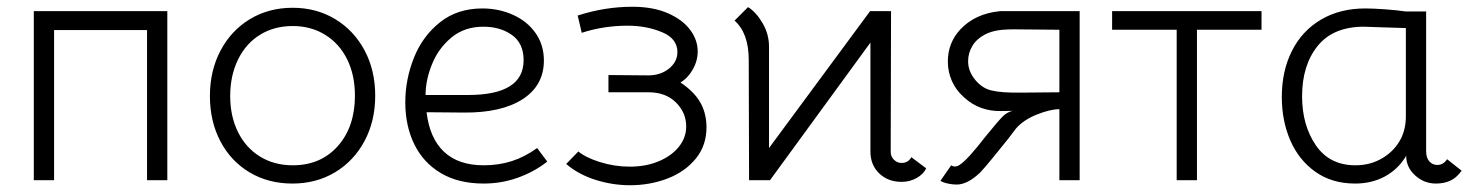

<svg xmlns="http://www.w3.org/2000/svg" viewBox="-20 -533 4357 568"><path d="M475 0H415V-444H140V0H80V-500H475Z M601 -249Q601 -324 632.5 -383.5Q664 -443 719.5 -476.5Q775 -510 846 -510Q916 -510 971.5 -476.5Q1027 -443 1058.5 -384Q1090 -325 1090 -250Q1090 -175 1058.5 -116Q1027 -57 971.5 -23.5Q916 10 845 10Q774 10 718.5 -23Q663 -56 632 -115Q601 -174 601 -249ZM1030 -250Q1030 -311 1007 -357.5Q984 -404 942 -430Q900 -456 846 -456Q791 -456 749 -430Q707 -404 684 -356.5Q661 -309 661 -249Q661 -189 684 -142.5Q707 -96 749 -70Q791 -44 846 -44Q929 -44 979.5 -101Q1030 -158 1030 -250Z M1179 -230Q1179 -298 1204.5 -362Q1230 -426 1281.5 -467Q1333 -508 1407 -508Q1456 -508 1498 -489Q1540 -470 1564.5 -435Q1589 -400 1589 -354Q1589 -280 1526 -239.5Q1463 -199 1352 -200L1242 -201Q1251 -124 1293.5 -84Q1336 -44 1411 -44Q1456 -44 1494.5 -56.5Q1533 -69 1569 -95L1599 -55Q1561 -25 1512.5 -7.5Q1464 10 1411 10Q1336 10 1284 -21Q1232 -52 1205.5 -106.5Q1179 -161 1179 -230ZM1529 -355Q1529 -405 1494.5 -429.5Q1460 -454 1410 -454Q1354 -454 1315.5 -422Q1277 -390 1258 -343Q1239 -296 1239 -252H1365Q1529 -252 1529 -355Z M1655 -48 1691 -85Q1712 -67 1755 -53.5Q1798 -40 1843 -40Q1891 -40 1929 -56Q1967 -72 1988.5 -99Q2010 -126 2010 -159Q2010 -200 1979.5 -230Q1949 -260 1899 -260H1780V-311L1898 -310Q1934 -310 1959 -330Q1984 -350 1984 -379Q1984 -419 1938 -438Q1892 -457 1837 -457Q1766 -457 1701 -436L1689 -487Q1769 -513 1851 -513Q1912 -513 1955.5 -494Q1999 -475 2021.5 -445Q2044 -415 2044 -381Q2044 -353 2029.5 -327.5Q2015 -302 1993 -289Q2032 -263 2050.5 -232Q2069 -201 2070 -160Q2071 -104 2039 -64.5Q2007 -25 1955 -5Q1903 15 1844 15Q1792 15 1741.5 -1Q1691 -17 1655 -48Z M2554 -500H2616L2615 -84Q2615 -70 2624.5 -60.5Q2634 -51 2647 -51Q2667 -51 2676 -68L2720 -35Q2712 -18 2692 -6.5Q2672 5 2647 5Q2607 5 2581 -20Q2555 -45 2555 -85V-407L2258 0H2196L2195 -356Q2195 -435 2153 -472L2193 -512Q2217 -497 2236 -464.5Q2255 -432 2255 -395V-95Z M2762 2 2794 -44Q2801 -39 2810 -41Q2823 -44 2851 -75Q2874 -101 2893 -126Q2935 -178 2949 -191Q2960 -201 2975 -205Q2968 -205 2939.5 -204.5Q2911 -204 2883.5 -213.5Q2856 -223 2832 -245Q2808 -266 2796 -293.5Q2784 -321 2784 -351Q2784 -406 2821 -446Q2865 -493 2939 -500H3174V0H3114V-210Q3087 -210 3047 -194Q3007 -178 2985 -152L2963 -123Q2951 -108 2921 -71Q2891 -34 2879 -22Q2842 13 2810 13Q2798 13 2784 10Q2770 7 2762 2ZM3003 -259 3114 -260V-445L3001 -446Q2957 -447 2934 -443.5Q2911 -440 2894 -431Q2869 -418 2856.5 -397Q2844 -376 2844 -352Q2844 -325 2861 -302Q2882 -273 2912.5 -265.5Q2943 -258 3003 -259Z M3461 -445H3270V-500H3712V-445H3521V0H3461Z M3772 -246Q3772 -323 3802 -382.5Q3832 -442 3888 -475Q3944 -508 4019 -508Q4042 -508 4077 -505.5Q4112 -503 4139 -499H4199V-86Q4199 -66 4208.5 -55.5Q4218 -45 4232 -45Q4250 -45 4261 -62L4304 -28Q4289 -7 4270.5 1.5Q4252 10 4228 10Q4193 10 4166.5 -14Q4140 -38 4140 -72Q4116 -32 4077 -11Q4038 10 3989 10Q3920 10 3871 -25Q3822 -60 3797 -118Q3772 -176 3772 -246ZM4125 -124Q4139 -153 4139 -188V-450L4073 -452L4015 -454Q3924 -454 3878 -397Q3832 -340 3832 -248Q3832 -163 3872.5 -103.5Q3913 -44 3990 -44Q4035 -44 4071 -66Q4107 -88 4125 -124Z"/></svg>

Font: Bellota
Style: Regular
Weight: 400
Designer: Kemie Guaida
Foundry: Kemie Guaida
Version: Version 4.001